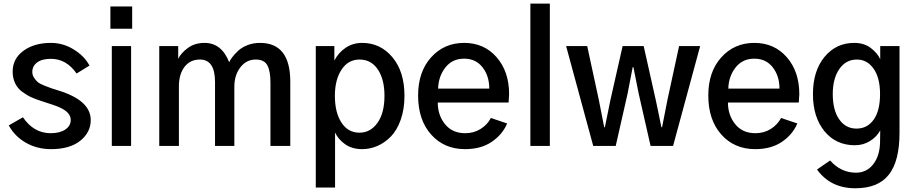

<svg xmlns="http://www.w3.org/2000/svg" viewBox="-20 -805 5052 1059"><path d="M28.3 -113.3 106.4 -158.2Q166 -70.3 259.8 -70.3Q309.6 -70.3 339.8 -90.3Q370.1 -110.4 370.1 -143.6Q370.1 -186.5 305.7 -213.9Q285.2 -223.6 212.9 -246.1Q178.7 -256.8 153.8 -268.1Q128.9 -279.3 103 -298.3Q77.1 -317.4 63.5 -345.7Q49.8 -374 49.8 -410.2Q49.8 -481.4 109.4 -524.9Q168.9 -568.4 260.7 -568.4Q328.1 -568.4 386.7 -532.2Q445.3 -496.1 473.6 -443.4L402.3 -399.4Q346.7 -480.5 260.7 -480.5Q210.9 -480.5 184.6 -460.4Q158.2 -440.4 158.2 -408.2Q158.2 -390.6 168 -376Q177.7 -361.3 188 -352.5Q198.2 -343.8 223.1 -333.5Q248 -323.2 260.3 -319.3Q272.5 -315.4 302.7 -305.7Q480.5 -251 480.5 -142.6Q480.5 -75.2 422.9 -28.8Q365.2 17.6 261.7 17.6Q184.6 17.6 123 -17.6Q61.5 -52.7 28.3 -113.3Z M588.9 -646.5V-769.5H709V-646.5ZM596.7 0V-550.8H703.1V0Z M858.4 0V-550.8H962.9V-480.5Q977.5 -511.7 1015.6 -540Q1053.7 -568.4 1108.4 -568.4Q1202.1 -568.4 1244.1 -461.9Q1250 -474.6 1261.2 -489.7Q1272.5 -504.9 1292.5 -523.9Q1312.5 -543 1344.2 -555.7Q1376 -568.4 1414.1 -568.4Q1581.1 -568.4 1581.1 -354.5V0H1471.7V-349.6Q1471.7 -413.1 1454.6 -444.8Q1437.5 -476.6 1390.6 -476.6Q1338.9 -476.6 1305.7 -433.6Q1272.5 -390.6 1272.5 -326.2V0H1166V-352.5Q1166 -476.6 1083 -476.6Q1028.3 -476.6 997.6 -436Q966.8 -395.5 966.8 -329.1V0Z M1827.1 -276.4Q1827.1 -184.6 1863.3 -128.9Q1899.4 -73.2 1962.9 -73.2Q2023.4 -73.2 2062 -127.4Q2100.6 -181.6 2100.6 -276.4Q2100.6 -367.2 2064 -421.9Q2027.3 -476.6 1962.9 -476.6Q1900.4 -476.6 1863.8 -420.9Q1827.1 -365.2 1827.1 -276.4ZM1721.7 229.5V-550.8H1824.2V-470.7Q1845.7 -513.7 1885.7 -541Q1925.8 -568.4 1977.5 -568.4Q2078.1 -568.4 2144.5 -489.3Q2210.9 -410.2 2210.9 -276.4Q2210.9 -202.1 2189.9 -143.6Q2168.9 -85 2134.8 -50.8Q2100.6 -16.6 2060.5 0.5Q2020.5 17.6 1977.5 17.6Q1921.9 17.6 1883.8 -9.3Q1845.7 -36.1 1828.1 -74.2V229.5Z M2286.1 -278.3Q2286.1 -409.2 2357.9 -488.8Q2429.7 -568.4 2540 -568.4Q2650.4 -568.4 2719.2 -489.3Q2788.1 -410.2 2788.1 -285.2Q2788.1 -283.2 2785.2 -239.3H2394.5Q2394.5 -169.9 2434.6 -120.1Q2474.6 -70.3 2545.9 -70.3Q2593.8 -70.3 2630.9 -93.8Q2668 -117.2 2687.5 -154.3L2777.3 -124Q2751 -62.5 2691.9 -22.5Q2632.8 17.6 2544.9 17.6Q2429.7 17.6 2357.9 -63Q2286.1 -143.6 2286.1 -278.3ZM2396.5 -316.4H2678.7Q2678.7 -385.7 2641.6 -433.6Q2604.5 -481.4 2540 -481.4Q2474.6 -481.4 2436.5 -432.6Q2398.4 -383.8 2396.5 -316.4Z M2905.3 0V-785.2H3012.7V0Z M3102.5 -550.8H3218.8L3283.2 -252.9Q3296.9 -186.5 3312.5 -103.5H3316.4Q3328.1 -163.1 3346.7 -252.9L3414.1 -550.8H3530.3L3597.7 -250Q3600.6 -236.3 3611.3 -185.1Q3622.1 -133.8 3627.9 -103.5H3631.8Q3644.5 -165 3661.1 -252.9L3725.6 -550.8H3841.8L3692.4 0H3568.4L3502.9 -288.1Q3477.5 -413.1 3473.6 -434.6H3469.7Q3446.3 -311.5 3441.4 -288.1L3376 0H3252Z M3886.7 -278.3Q3886.7 -409.2 3958.5 -488.8Q4030.3 -568.4 4140.6 -568.4Q4251 -568.4 4319.8 -489.3Q4388.7 -410.2 4388.7 -285.2Q4388.7 -283.2 4385.7 -239.3H3995.1Q3995.1 -169.9 4035.2 -120.1Q4075.2 -70.3 4146.5 -70.3Q4194.3 -70.3 4231.4 -93.8Q4268.6 -117.2 4288.1 -154.3L4377.9 -124Q4351.6 -62.5 4292.5 -22.5Q4233.4 17.6 4145.5 17.6Q4030.3 17.6 3958.5 -63Q3886.7 -143.6 3886.7 -278.3ZM3997.1 -316.4H4279.3Q4279.3 -385.7 4242.2 -433.6Q4205.1 -481.4 4140.6 -481.4Q4075.2 -481.4 4037.1 -432.6Q3999 -383.8 3997.1 -316.4Z M4573.2 -286.1Q4573.2 -197.3 4608.9 -146.5Q4644.5 -95.7 4704.1 -95.7Q4763.7 -95.7 4798.8 -145Q4834 -194.3 4834 -286.1Q4834 -376 4798.3 -426.3Q4762.7 -476.6 4706.1 -476.6Q4645.5 -476.6 4609.4 -424.3Q4573.2 -372.1 4573.2 -286.1ZM4463.9 -285.2Q4463.9 -414.1 4527.8 -491.2Q4591.8 -568.4 4691.4 -568.4Q4746.1 -568.4 4782.7 -540.5Q4819.3 -512.7 4835 -478.5V-550.8H4941.4V-72.3Q4941.4 84 4882.3 158.7Q4823.2 233.4 4698.2 233.4Q4560.5 233.4 4486.3 129.9L4558.6 80.1Q4618.2 147.5 4701.2 147.5Q4759.8 147.5 4795.9 101.6Q4832 55.7 4834 -18.6Q4834 -30.3 4834.5 -53.7Q4835 -77.1 4835 -85.9Q4815.4 -49.8 4778.3 -26.9Q4741.2 -3.9 4695.3 -3.9Q4590.8 -3.9 4527.3 -81.5Q4463.9 -159.2 4463.9 -285.2Z"/></svg>

Font: Gothic A1 SemiBold
Style: Regular
Weight: 600
Version: Version 2.50